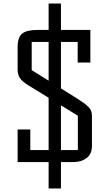

<svg xmlns="http://www.w3.org/2000/svg" viewBox="-20 -920 622 1090"><path d="M326 150H256V0H80V-185H152V-68H256V-365L160 -424Q120 -446 100 -468Q80 -490 80 -524V-650Q80 -709 106 -729.5Q132 -750 191 -750H256V-900H326V-750H493V-565H421V-682H326V-418L408 -367Q418 -360 437.5 -347.5Q457 -335 465 -328.5Q473 -322 483.5 -311.5Q494 -301 498 -289Q502 -277 502 -261V-91Q502 -46 472 -23Q442 0 399 0H326ZM422 -263 326 -322V-68H422ZM160 -522 256 -462V-682H160Z"/></svg>

Font: Kelly Slab
Style: Regular
Weight: 400
Designer: Denis Masharov
Foundry: Denis Masharov
Version: Version 1.001